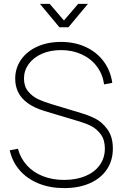

<svg xmlns="http://www.w3.org/2000/svg" viewBox="-20 -950 629 985"><path d="M30 -179 72 -187Q85 -138 118 -101.8Q151 -65.5 200 -46.2Q249 -27 309 -27Q371.5 -27 418.8 -47Q466 -67 492 -103.5Q518 -140 518 -188Q518 -232.5 497 -260.8Q476 -289 448.5 -303Q421 -317 387 -327L207 -381Q156 -396.5 122.8 -420.5Q89.5 -444.5 73.8 -476Q58 -507.5 58 -546Q58 -600.5 87.8 -643.5Q117.5 -686.5 171 -710.8Q224.5 -735 293 -735Q363 -735 419.5 -709Q476 -683 511.5 -635.5Q547 -588 556 -525L514 -517Q507 -569 477 -609Q447 -649 399.2 -671Q351.5 -693 293 -693Q237.5 -693 194.2 -673.8Q151 -654.5 127 -621.2Q103 -588 103 -547Q103 -507 124.5 -481Q146 -455 176 -441Q206 -427 247 -415L396 -370Q435.5 -358.5 469.8 -341Q504 -323.5 531.5 -285.8Q559 -248 559 -188Q559 -126.5 528.2 -80.8Q497.5 -35 441 -10Q384.5 15 309 15Q236.5 15 178 -8.8Q119.5 -32.5 81.2 -76.2Q43 -120 30 -179ZM235 -930 308 -845 381 -930H431L331 -810H285L185 -930Z"/></svg>

Font: Tap Sans
Style: Regular
Weight: 400
Designer: Tap Payments
Foundry: Tap Payments
Version: Version 1.001;Glyphs 3.1.2 (3151)